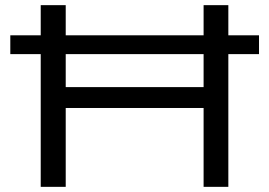

<svg xmlns="http://www.w3.org/2000/svg" viewBox="-20 -725 1044 745"><path d="M138 0V-515H20V-588H138V-705H235V-588H770V-705H866V-588H985V-515H866V0H770V-306H235V0ZM235 -387H770V-515H235Z"/></svg>

Font: Nunito Sans 10pt Expanded
Style: Regular
Weight: 400
Width: 7
Designer: Vernon Adams
Foundry: Vernon Adams
Version: Version 3.101;gftools[0.9.27]